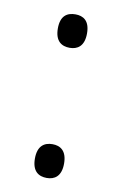

<svg xmlns="http://www.w3.org/2000/svg" viewBox="-67 -569 393 616"><g transform="rotate(10 129.0 -260.5)"><path d="M129 -418C154 -418 176 -431 176 -473C176 -515 154 -527 129 -527C103 -527 81 -515 81 -473C81 -431 103 -418 129 -418ZM129 6C154 6 176 -7 176 -49C176 -91 154 -104 129 -104C103 -104 81 -91 81 -49C81 -7 103 6 129 6Z"/></g></svg>

Font: Noto Serif Light
Style: Regular
Weight: 300
Designer: Monotype Design Team
Foundry: Monotype Imaging Inc.
Version: Version 2.013